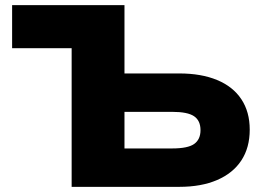

<svg xmlns="http://www.w3.org/2000/svg" viewBox="-20 -725 1035 745"><path d="M258 0V-538H27V-705H463V-440H676Q761 -440 822.5 -414.5Q884 -389 916.5 -340Q949 -291 949 -222Q949 -152 916.5 -102.5Q884 -53 822.5 -26.5Q761 0 676 0ZM463 -149H648Q709 -149 733.5 -166.5Q758 -184 758 -220Q758 -257 733 -274Q708 -291 648 -291H463Z"/></svg>

Font: Nunito Sans 7pt SemiExpanded Black
Style: Regular
Weight: 900
Width: 6
Designer: Vernon Adams
Foundry: Vernon Adams
Version: Version 3.101;gftools[0.9.27]